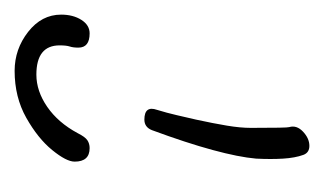

<svg xmlns="http://www.w3.org/2000/svg" viewBox="-108 -340 433 256"><g transform="rotate(-90 108.0 -212.5)"><path d="M41 -16Q32 -16 29 -24Q25 -35 24 -51Q23 -67 24 -87Q26 -110 35.5 -145Q45 -180 62 -226Q66 -236 76 -236Q95 -236 89 -219Q85 -206 82 -193Q79 -180 76 -167Q71 -144 68 -126Q65 -108 65 -94Q65 -45 66 -43Q69 -33 60 -24.5Q51 -16 41 -16ZM141 -409Q170 -409 193 -391Q216 -373 216 -347Q216 -331 209 -320Q202 -309 191 -309Q172 -309 172 -324Q172 -331 173.5 -335.5Q175 -340 175 -349Q175 -380 136 -380Q114 -380 93 -365.5Q72 -351 58 -325Q53 -315 48.5 -312Q44 -309 38 -309Q20 -309 20 -329Q20 -340 35.5 -359Q51 -378 78.5 -393.5Q106 -409 141 -409Z"/></g></svg>

Font: Square Peg
Style: Regular
Weight: 400
Designer: Robert E. Leuschke
Foundry: Robert E. Leuschke
Version: Version 1.010; ttfautohint (v1.8.4.7-5d5b)